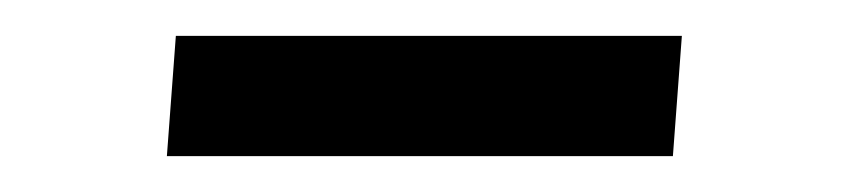

<svg xmlns="http://www.w3.org/2000/svg" viewBox="-20 -322 469 107"><path d="M78 -302H360L355 -235H73Z"/></svg>

Font: Muli
Style: Italic
Weight: 400
Italic angle: -4.541°
Designer: Vernon Adams
Foundry: Vernon Adams
Version: Version 2.001